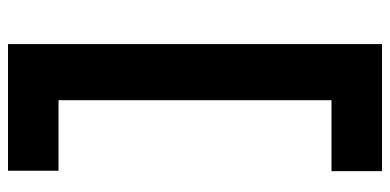

<svg xmlns="http://www.w3.org/2000/svg" viewBox="-267 -548 973 479"><g transform="rotate(90 219.5 -308.5)"><path d="M90 158V-775H407V-649H230V32H406V158Z"/></g></svg>

Font: Inclusive Sans
Style: Bold
Weight: 700
Designer: Olivia King
Foundry: Olivia King
Version: Version 2.004